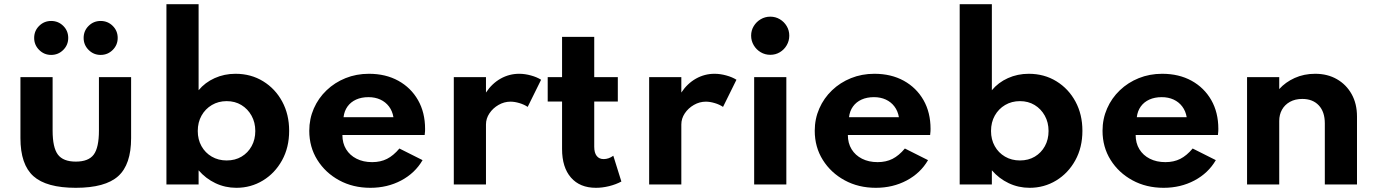

<svg xmlns="http://www.w3.org/2000/svg" viewBox="-20 -880 6574 916"><path d="M341.5 16Q201.5 16 139.5 -39.5Q77.5 -95 77.5 -221V-512H231V-257Q231 -176 256.2 -142.5Q281.5 -109 341.5 -109Q402.5 -109 427.2 -142.5Q452 -176 452 -257V-512H605.5V-221Q605.5 -95 543.8 -39.5Q482 16 341.5 16ZM460 -618Q426.5 -618 402.8 -641.8Q379 -665.5 379 -699Q379 -733 402.8 -756.5Q426.5 -780 460 -780Q494 -780 517.8 -756.5Q541.5 -733 541.5 -699Q541.5 -665.5 517.8 -641.8Q494 -618 460 -618ZM224 -618Q190.5 -618 166.8 -641.8Q143 -665.5 143 -699Q143 -733 166.8 -756.5Q190.5 -780 224 -780Q258 -780 281.8 -756.5Q305.5 -733 305.5 -699Q305.5 -665.5 281.8 -641.8Q258 -618 224 -618Z M1107.5 16Q1054.5 16 1008 -6Q961.5 -28 927.5 -67.5V0H774V-860H927.5V-449.5Q958 -486.5 1004 -507.2Q1050 -528 1103.5 -528Q1177.5 -528 1235.5 -492.2Q1293.5 -456.5 1326.5 -395.2Q1359.5 -334 1359.5 -256Q1359.5 -176.5 1325.5 -115Q1291.5 -53.5 1234.2 -18.8Q1177 16 1107.5 16ZM1061.5 -114.5Q1102 -114.5 1132.5 -132.8Q1163 -151 1180.5 -182.8Q1198 -214.5 1198 -255Q1198 -296 1180 -328.2Q1162 -360.5 1131.5 -379Q1101 -397.5 1061.5 -397.5Q1022 -397.5 990.8 -379Q959.5 -360.5 941.5 -328.5Q923.5 -296.5 923.5 -255Q923.5 -214.5 941.2 -182.8Q959 -151 990.2 -132.8Q1021.5 -114.5 1061.5 -114.5Z M1747 16Q1664 16 1598.2 -19.8Q1532.5 -55.5 1494 -117Q1455.5 -178.5 1455.5 -256Q1455.5 -313 1477.2 -362.5Q1499 -412 1538 -449.2Q1577 -486.5 1628.5 -507.2Q1680 -528 1740 -528Q1820 -528 1880.2 -494.8Q1940.5 -461.5 1974.2 -402.5Q2008 -343.5 2008 -265Q2008 -258.5 2007.8 -253.8Q2007.5 -249 2006 -236H1613.5Q1613.5 -197 1631.2 -168Q1649 -139 1681 -122.8Q1713 -106.5 1755.5 -106.5Q1795.5 -106.5 1826.2 -122Q1857 -137.5 1885.5 -171.5L1996 -116Q1960 -54 1894 -19Q1828 16 1747 16ZM1619 -321H1857Q1852 -350.5 1835.8 -372Q1819.5 -393.5 1794.5 -405Q1769.5 -416.5 1738 -416.5Q1704.5 -416.5 1679 -405Q1653.5 -393.5 1638 -372Q1622.5 -350.5 1619 -321Z M2145 0V-512H2298.5V-438.5Q2327 -481.5 2368.2 -504.8Q2409.5 -528 2457 -528Q2484 -528 2513 -520Q2542 -512 2561.5 -499.5L2497.5 -370Q2480.5 -381.5 2457.8 -388.2Q2435 -395 2415.5 -395Q2385.5 -395 2358.5 -379.5Q2331.5 -364 2315 -339.2Q2298.5 -314.5 2298.5 -286V0Z M2823 16Q2746.5 16 2704 -32.8Q2661.5 -81.5 2661.5 -169V-395.5H2593V-512H2661.5V-704H2815V-512H2927.5V-395.5H2815V-180Q2815 -151 2826.8 -136Q2838.5 -121 2860 -121Q2884 -121 2906 -137L2944.5 -14Q2918.5 0 2886.2 8Q2854 16 2823 16Z M3077 0V-512H3230.5V-438.5Q3259 -481.5 3300.2 -504.8Q3341.5 -528 3389 -528Q3416 -528 3445 -520Q3474 -512 3493.5 -499.5L3429.5 -370Q3412.5 -381.5 3389.8 -388.2Q3367 -395 3347.5 -395Q3317.5 -395 3290.5 -379.5Q3263.5 -364 3247 -339.2Q3230.5 -314.5 3230.5 -286V0Z M3578 0V-512H3731.5V0ZM3655 -618.5Q3630 -618.5 3609.2 -630.8Q3588.5 -643 3576 -664Q3563.5 -685 3563.5 -710Q3563.5 -735 3576 -755.5Q3588.5 -776 3609.2 -788.2Q3630 -800.5 3655 -800.5Q3680 -800.5 3700.5 -788.2Q3721 -776 3733.2 -755.5Q3745.5 -735 3745.5 -710Q3745.5 -685 3733.2 -664Q3721 -643 3700.5 -630.8Q3680 -618.5 3655 -618.5Z M4158.5 16Q4075.5 16 4009.8 -19.8Q3944 -55.5 3905.5 -117Q3867 -178.5 3867 -256Q3867 -313 3888.8 -362.5Q3910.5 -412 3949.5 -449.2Q3988.5 -486.5 4040 -507.2Q4091.5 -528 4151.5 -528Q4231.5 -528 4291.8 -494.8Q4352 -461.5 4385.8 -402.5Q4419.5 -343.5 4419.5 -265Q4419.5 -258.5 4419.2 -253.8Q4419 -249 4417.5 -236H4025Q4025 -197 4042.8 -168Q4060.5 -139 4092.5 -122.8Q4124.5 -106.5 4167 -106.5Q4207 -106.5 4237.8 -122Q4268.5 -137.5 4297 -171.5L4407.5 -116Q4371.5 -54 4305.5 -19Q4239.5 16 4158.5 16ZM4030.5 -321H4268.5Q4263.5 -350.5 4247.2 -372Q4231 -393.5 4206 -405Q4181 -416.5 4149.5 -416.5Q4116 -416.5 4090.5 -405Q4065 -393.5 4049.5 -372Q4034 -350.5 4030.5 -321Z M4892 16Q4839 16 4792.5 -6Q4746 -28 4712 -67.5V0H4558.5V-860H4712V-449.5Q4742.5 -486.5 4788.5 -507.2Q4834.5 -528 4888 -528Q4962 -528 5020 -492.2Q5078 -456.5 5111 -395.2Q5144 -334 5144 -256Q5144 -176.5 5110 -115Q5076 -53.5 5018.8 -18.8Q4961.5 16 4892 16ZM4846 -114.5Q4886.5 -114.5 4917 -132.8Q4947.5 -151 4965 -182.8Q4982.5 -214.5 4982.5 -255Q4982.5 -296 4964.5 -328.2Q4946.5 -360.5 4916 -379Q4885.5 -397.5 4846 -397.5Q4806.5 -397.5 4775.2 -379Q4744 -360.5 4726 -328.5Q4708 -296.5 4708 -255Q4708 -214.5 4725.8 -182.8Q4743.5 -151 4774.8 -132.8Q4806 -114.5 4846 -114.5Z M5531.5 16Q5448.5 16 5382.8 -19.8Q5317 -55.5 5278.5 -117Q5240 -178.5 5240 -256Q5240 -313 5261.8 -362.5Q5283.5 -412 5322.5 -449.2Q5361.5 -486.5 5413 -507.2Q5464.5 -528 5524.5 -528Q5604.5 -528 5664.8 -494.8Q5725 -461.5 5758.8 -402.5Q5792.5 -343.5 5792.5 -265Q5792.5 -258.5 5792.2 -253.8Q5792 -249 5790.5 -236H5398Q5398 -197 5415.8 -168Q5433.5 -139 5465.5 -122.8Q5497.5 -106.5 5540 -106.5Q5580 -106.5 5610.8 -122Q5641.5 -137.5 5670 -171.5L5780.5 -116Q5744.5 -54 5678.5 -19Q5612.5 16 5531.5 16ZM5403.5 -321H5641.5Q5636.5 -350.5 5620.2 -372Q5604 -393.5 5579 -405Q5554 -416.5 5522.5 -416.5Q5489 -416.5 5463.5 -405Q5438 -393.5 5422.5 -372Q5407 -350.5 5403.5 -321Z M5929.5 0V-512H6083V-455Q6112.5 -488 6156.8 -508Q6201 -528 6254.5 -528Q6313.5 -528 6358.2 -502.2Q6403 -476.5 6428.5 -430.8Q6454 -385 6454 -324V0H6300.5V-291.5Q6300.5 -346.5 6271.8 -377.2Q6243 -408 6193 -408Q6159 -408 6134.2 -394.2Q6109.5 -380.5 6096.2 -356.8Q6083 -333 6083 -303V0Z"/></svg>

Font: Spartan Thin
Style: Bold
Weight: 700
Version: Version 1.004